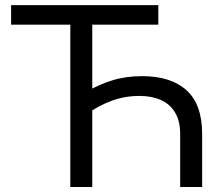

<svg xmlns="http://www.w3.org/2000/svg" viewBox="-20 -748 890 768"><path d="M788.6 -211.9V0H700.7V-211.9Q700.7 -264.2 680.2 -298.1Q659.7 -332 623.3 -348.1Q586.9 -364.3 538.1 -364.3Q479 -364.3 425.5 -344.5Q372.1 -324.7 321.8 -288.1V-378.4Q373 -409.2 428 -426.3Q482.9 -443.4 548.3 -443.4Q664.6 -443.4 726.6 -386.5Q788.6 -329.6 788.6 -211.9ZM349.1 0H261.2V-665H349.1ZM24.4 -727.5H613.3V-649.4H24.4Z"/></svg>

Font: Intratopia Thin
Style: Regular
Weight: 100
Designer: Rasmus Andersson
Foundry: rsms
Version: Version 3.000;Glyphs 3.2.3 (3260)